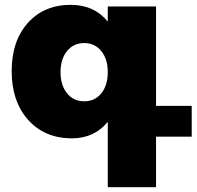

<svg xmlns="http://www.w3.org/2000/svg" viewBox="-20 -571 821 802"><path d="M780.8 -128.9V0H631.8V210.9H430.2V-62Q373.5 6.8 280.8 6.8Q166.5 6.8 97.7 -70.1Q28.8 -147 28.8 -274.9Q28.8 -399.9 96.4 -475.3Q164.1 -550.8 275.9 -550.8Q372.6 -550.8 430.2 -481V-543.9H631.8V-128.9ZM332 -147.9Q376.5 -147.9 403.3 -181.4Q430.2 -214.8 430.2 -270Q430.2 -324.2 403.1 -357.7Q376 -391.1 332 -391.1Q287.1 -391.1 260 -357.7Q232.9 -324.2 232.9 -270Q232.9 -214.8 260 -181.4Q287.1 -147.9 332 -147.9Z"/></svg>

Font: Montserrat arm ExtraBold
Style: Regular
Weight: 800
Designer: Julieta Ulanovsky
Foundry: Julieta Ulanovsky
Version: Version 6.000;PS 006.000;hotconv 1.0.88;makeotf.lib2.5.64775